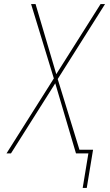

<svg xmlns="http://www.w3.org/2000/svg" viewBox="-20 -755 540 945"><path d="M387 170 415 0H354L252 -345L34 0H12L245 -369L133 -735H155L257 -390L475 -735H497L264 -366L371 -18H438L407 170Z"/></svg>

Font: Iosevka SS18 Thin
Style: Italic
Weight: 100
Italic angle: -9°
Monospace: yes
Designer: Belleve Invis
Foundry: Belleve Invis
Version: Version 25.1.1; ttfautohint (v1.8.4)